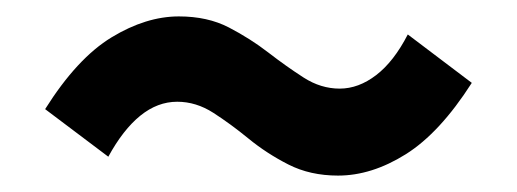

<svg xmlns="http://www.w3.org/2000/svg" viewBox="-20 -491 630 234"><path d="M392 -277Q358 -277 331.5 -290.5Q305 -304 283 -322Q261 -340 240 -353.5Q219 -367 196 -367Q172 -367 151 -350Q130 -333 112 -300L35 -358Q74 -420 116 -445.5Q158 -471 198 -471Q233 -471 259 -457.5Q285 -444 307 -427Q329 -410 350 -396.5Q371 -383 394 -383Q417 -383 438.5 -399.5Q460 -416 477 -449L555 -390Q516 -329 474.5 -303Q433 -277 392 -277Z"/></svg>

Font: Noto Sans SC
Style: Bold
Weight: 700
Designer: Ryoko NISHIZUKA  (kana, bopomofo & ideographs); Paul D. Hunt (Latin, Greek & Cyrillic); Sandoll Communications , Soo-you
Foundry: Adobe
Version: Version 2.004-H2;hotconv 1.0.118;makeotfexe 2.5.65603